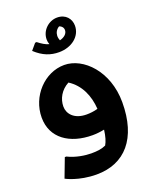

<svg xmlns="http://www.w3.org/2000/svg" viewBox="-193 -937 1043 1303"><g transform="rotate(-20 329.0 -285.5)"><path d="M480 -739C480 -788 446 -832 384 -832C323 -832 267 -781 267 -716C267 -704 269 -692 274 -680C247 -687 224 -702 197 -723L186 -722L148 -677C204 -625 258 -606 318 -606C408 -606 480 -661 480 -739ZM377 -771C394 -766 406 -752 406 -734C406 -707 382 -688 350 -680C346 -690 343 -701 343 -714C344 -736 354 -758 377 -771ZM319 -513C177 -513 54 -383 54 -229C54 -81 174 1 339 1C365 1 395 -2 424 -8C418 39 408 72 394 96C364 110 331 114 288 114C245 114 176 104 121 76H110L58 213C58 213 144 261 274 261C478 261 604 120 604 -141C604 -365 457 -513 319 -513ZM218 -249C218 -305 248 -360 306 -391C386 -340 424 -252 430 -156C403 -148 373 -145 349 -145C258 -145 218 -198 218 -249Z"/></g></svg>

Font: Kufam Arabic Latin Roman Bold
Style: Regular
Weight: 700
Designer: Wael Morcos & Artur Schmal
Version: Version 1.200;PS 001.200;hotconv 1.0.88;makeotf.lib2.5.64775